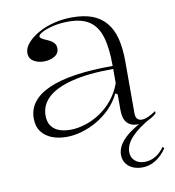

<svg xmlns="http://www.w3.org/2000/svg" viewBox="-81 -587 794 871"><g transform="rotate(-10 315.5 -152.0)"><path d="M308 -515Q363 -515 401 -500.5Q439 -486 464 -456.5Q489 -427 500.5 -382Q512 -337 512 -275V-36Q512 -19 520 -11Q528 -3 540 -3Q554 -3 571.5 -11Q589 -19 606 -31V-20Q594 -9 579.5 -1Q565 7 549 11Q533 15 518 15Q486 15 469 -4Q452 -23 452 -63Q452 -90 452 -102.5Q452 -115 452 -121.5Q452 -128 452 -135L442 -141Q424 -104 395.5 -75Q367 -46 332.5 -26Q298 -6 261.5 4.5Q225 15 191 15Q154 15 124 3.5Q94 -8 76 -32Q58 -56 58 -93Q58 -178 157 -222Q256 -266 452 -266Q452 -349 436.5 -400Q421 -451 385.5 -475Q350 -499 290 -499Q249 -499 216.5 -491Q184 -483 166 -473Q148 -463 148 -455Q148 -450 155.5 -445Q163 -440 184 -431Q219 -416 219 -389Q219 -365 198 -352.5Q177 -340 149 -340Q122 -340 101.5 -352.5Q81 -365 81 -391Q81 -413 99.5 -435Q118 -457 150 -475.5Q182 -494 223 -504.5Q264 -515 308 -515ZM452 -252Q338 -252 262.5 -233Q187 -214 150 -179.5Q113 -145 113 -97Q113 -67 126.5 -48.5Q140 -30 162.5 -22Q185 -14 214 -14Q245 -14 280 -24.5Q315 -35 348.5 -56.5Q382 -78 409 -110.5Q436 -143 452 -186ZM583 -4Q521 30 489.5 64Q458 98 458 132Q458 157 475 172.5Q492 188 520 188Q546 188 569 175Q592 162 611 135L618 142Q596 175 567 193Q538 211 505 211Q480 211 460.5 202Q441 193 430 176.5Q419 160 419 138Q419 98 459 60.5Q499 23 576 -10Z"/></g></svg>

Font: Kalnia Light
Style: Regular
Weight: 300
Designer: Frida Medrano
Foundry: Frida Medrano
Version: Version 1.105